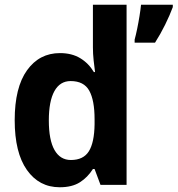

<svg xmlns="http://www.w3.org/2000/svg" viewBox="-20 -780 749 810"><path d="M232 10Q145 10 93.5 -63Q42 -136 42 -273Q42 -411 94 -483.5Q146 -556 233 -556Q283 -556 318.5 -534.5Q354 -513 376 -476H381Q378 -498 375 -525.5Q372 -553 372 -580V-760H514V0H404L379 -67H372Q350 -32 317 -11Q284 10 232 10ZM279 -105Q332 -105 355 -142Q378 -179 379 -256V-277Q379 -357 356.5 -397.5Q334 -438 278 -438Q233 -438 209.5 -395.5Q186 -353 186 -272Q186 -189 210 -147Q234 -105 279 -105ZM709 -750Q696 -715 676.5 -675.5Q657 -636 634 -600H548V-613Q553 -631 558.5 -657.5Q564 -684 568.5 -712Q573 -740 575 -760H709Z"/></svg>

Font: Noto Sans Devanagari UI SemiCondensed
Style: Bold
Weight: 700
Width: 4
Designer: Jelle Bosma - Monotype Design Team
Foundry: Monotype Imaging Inc.
Version: Version 2.004; ttfautohint (v1.8.4.7-5d5b)